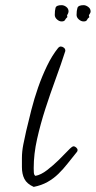

<svg xmlns="http://www.w3.org/2000/svg" viewBox="-20 -689 373 748"><path d="M282.2 -104.5Q282.2 -99.6 279.3 -96.7Q260.7 -74.2 243.7 -52.2Q226.6 -30.3 207.5 -11.7Q188.5 6.8 165 20Q141.6 33.2 111.3 39.1Q85 27.3 75.2 8.3Q65.4 -10.7 65.4 -38.1V-73.2Q65.4 -98.6 70.8 -126Q76.2 -153.3 82 -178.7Q90.8 -216.8 102.1 -260.7Q113.3 -304.7 128.4 -348.1Q143.6 -391.6 163.1 -432.1Q182.6 -472.7 207 -502.9Q211.9 -507.8 216.8 -507.8Q222.7 -507.8 228.5 -503.4Q234.4 -499 234.4 -492.2V-490.2Q217.8 -438.5 196.8 -381.3Q175.8 -324.2 156.7 -265.1Q137.7 -206.1 124.5 -147.5Q111.3 -88.9 111.3 -34.2Q111.3 -28.3 111.8 -17.6Q112.3 -6.8 118.2 -3.9Q139.6 -7.8 163.6 -26.4Q187.5 -44.9 208.5 -65.4Q229.5 -85.9 245.1 -102.5Q260.7 -119.1 266.6 -119.1Q271.5 -119.1 276.9 -114.3Q282.2 -109.4 282.2 -104.5ZM333 -644.5Q333 -640.6 331.1 -637.7Q329.1 -634.8 327.1 -630.9L326.2 -629.9Q328.1 -624 328.1 -622.1Q321.3 -617.2 318.8 -611.3Q316.4 -605.5 305.7 -605.5Q295.9 -605.5 287.1 -613.3Q278.3 -621.1 278.3 -630.9Q278.3 -647.5 281.7 -658.2Q285.2 -668.9 305.7 -668.9Q314.5 -668.9 323.7 -662.1Q333 -655.3 333 -644.5ZM247.1 -644.5Q247.1 -638.7 242.2 -630.9H241.2V-629.9Q242.2 -627 242.2 -622.1Q236.3 -617.2 233.4 -611.3Q230.5 -605.5 219.7 -605.5Q210.9 -605.5 202.1 -613.3Q193.4 -621.1 193.4 -630.9Q193.4 -647.5 196.3 -658.2Q199.2 -668.9 219.7 -668.9Q229.5 -668.9 238.3 -662.1Q247.1 -655.3 247.1 -644.5Z"/></svg>

Font: Calligraffitti
Style: Regular
Weight: 400
Designer: Dathan Boardman
Foundry: Open Window
Version: Version 1.001